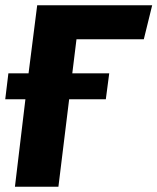

<svg xmlns="http://www.w3.org/2000/svg" viewBox="-22 -713 601 733"><path d="M120 -693 87 -433H10L-2 -334H75L35 0H201L242 -334H382L395 -433H254L270 -563H527L559 -693Z"/></svg>

Font: Fira Sans OT
Style: Bold Italic
Weight: 700
Italic angle: -8°
Designer: Carrois Corporate & Edenspiekermann
Foundry: Carrois Corporate GbR & Edenspiekermann AG
Version: Version 2.001